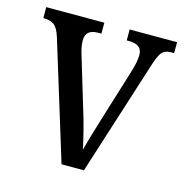

<svg xmlns="http://www.w3.org/2000/svg" viewBox="-85 -616 670 696"><g transform="rotate(15 249.5 -268.0)"><path d="M70 -442Q60 -474 45.5 -484.5Q31 -495 5 -495V-536H223V-495H211Q164 -495 164 -455Q164 -443 166 -431Q168 -419 172 -406L228 -220Q240 -183 251 -139.5Q262 -96 267 -71Q272 -91 283 -128.5Q294 -166 307 -208L363 -389Q376 -430 376 -456Q376 -495 326 -495H318V-536H496V-495H485Q460 -495 448.5 -479.5Q437 -464 423 -417L290 0H206Z"/></g></svg>

Font: Noto Serif Georgian Condensed
Style: Regular
Weight: 400
Width: 3
Designer: Monotype Design Team, Akaki Razmadze
Foundry: Google LLC
Version: Version 2.003; ttfautohint (v1.8.4.7-5d5b)